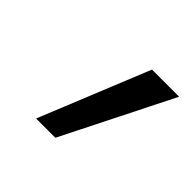

<svg xmlns="http://www.w3.org/2000/svg" viewBox="-81 -773 430 430"><g transform="rotate(45 133.5 -558.5)"><path d="M75 -428 181 -689H267L136 -428Z"/></g></svg>

Font: Fira Sans Extra Condensed
Style: Italic
Weight: 400
Width: 3
Italic angle: -8°
Designer: Carrois Corporate & Edenspiekermann AG
Foundry: Carrois Corporate GbR & Edenspiekermann AG
Version: Version 4.203